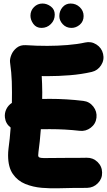

<svg xmlns="http://www.w3.org/2000/svg" viewBox="-20 -981 596 1065"><path d="M7.3 -329.1Q4.4 -353.5 15.1 -375.5Q25.9 -397.5 45.9 -410.2Q46.4 -440.4 46.4 -468.8Q46.4 -502.9 45.4 -528.6Q44.4 -554.2 42.2 -579.3Q40 -604.5 35.6 -636.2Q33.7 -653.8 43 -676.8Q52.2 -699.7 72.8 -716.1Q93.3 -732.4 123.5 -730.5Q153.8 -728.5 183.6 -727.5Q213.4 -726.6 242.7 -726.6Q297.4 -726.6 354 -731.2Q410.6 -735.8 451.7 -745.1Q485.4 -752.9 514.6 -734.4Q543.9 -715.8 551.8 -682.1Q559.6 -648.4 540.8 -619.1Q522 -589.8 488.8 -582Q431.6 -568.8 367.7 -563.7Q303.7 -558.6 242.7 -558.6Q234.9 -558.6 226.8 -558.6Q218.8 -558.6 211.4 -559.1Q212.4 -539.1 213.4 -516.8Q214.4 -494.6 214.4 -468.8Q214.4 -450.7 213.9 -432.1Q234.9 -432.6 256.3 -432.6Q349.1 -432.6 441.9 -421.4Q476.1 -417.5 497.6 -389.9Q519 -362.3 515.1 -328.1Q511.2 -293.9 483.6 -272.7Q456.1 -251.5 421.9 -255.4Q341.8 -264.6 256.3 -264.6Q229.5 -264.6 206.5 -264.2Q204.1 -230.5 200.7 -198.7Q197.3 -167 193.4 -138.2Q191.9 -129.4 191.9 -119.6Q191.9 -111.3 198 -107.9Q204.1 -104.5 223.6 -104.2Q243.2 -104 282.2 -104.7Q321.3 -105.5 387.2 -105.5Q406.7 -105.5 425 -105.5Q443.4 -105.5 460.9 -106Q495.6 -106.9 520.8 -82.8Q545.9 -58.6 546.4 -23.9Q547.4 10.3 522.9 35.2Q498.5 60.1 463.9 61Q444.8 61.5 425.8 61.5Q406.7 61.5 387.2 61.5Q354 61.5 307.4 63.2Q260.7 64.9 211.7 60.8Q162.6 56.6 120.1 39.3Q77.6 22 51.3 -15.9Q24.9 -53.7 24.9 -119.6Q24.9 -128.4 25.4 -137.7Q25.9 -147 27.3 -157.7Q30.8 -183.1 33.9 -212.6Q37.1 -242.2 39.1 -273.4Q11.2 -294.9 7.3 -329.1ZM443.8 -892.1Q443.8 -862.3 422.9 -844.2Q401.9 -826.2 376.5 -826.2Q347.2 -826.2 328.1 -846.7Q309.1 -867.2 309.1 -891.6Q309.1 -919.9 326.7 -940.7Q344.2 -961.4 371.6 -961.4Q401.4 -961.4 422.6 -941.2Q443.8 -920.9 443.8 -892.1ZM283.7 -899.9Q283.7 -869.1 262.2 -847.7Q240.7 -826.2 210 -826.2Q181.2 -826.2 165 -848.4Q148.9 -870.6 148.9 -894Q148.9 -921.9 168.5 -941.7Q188 -961.4 215.8 -961.4Q240.2 -961.4 262 -945.1Q283.7 -928.7 283.7 -899.9Z"/></svg>

Font: Mikhak-DS1-FD Black
Style: Regular
Weight: 900
Designer: Amin Abedi
Version: Version 3.2